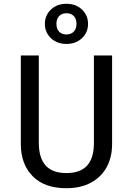

<svg xmlns="http://www.w3.org/2000/svg" viewBox="-20 -982 702 1014"><path d="M445 -856Q445 -811 413 -780.5Q381 -750 331 -750Q281 -750 249 -780.5Q217 -811 217 -856Q217 -901 249 -931.5Q281 -962 331 -962Q381 -962 413 -931.5Q445 -901 445 -856ZM278 -856Q278 -830 292 -815Q306 -800 331 -800Q355 -800 369.5 -815Q384 -830 384 -856Q384 -882 370 -897Q356 -912 331 -912Q306 -912 292 -897Q278 -882 278 -856ZM572 -221Q572 -152 543.5 -99.5Q515 -47 460.5 -17.5Q406 12 330 12Q215 12 152.5 -51.5Q90 -115 90 -221V-689H185V-228Q185 -148 221 -108Q257 -68 330 -68Q404 -68 440 -107.5Q476 -147 476 -228V-689H572Z"/></svg>

Font: Wolseley Sans
Style: Regular
Weight: 400
Designer: Carrois Corporate & Edenspiekermann AG
Foundry: Carrois Corporate GbR & Edenspiekermann AG
Version: Version 4.202